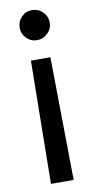

<svg xmlns="http://www.w3.org/2000/svg" viewBox="-85 -564 396 805"><g transform="rotate(-10 113.0 -161.5)"><path d="M64.5 204.1 71.3 -319.3H154.3L161.1 204.1ZM112.3 -399.4Q85.9 -399.4 67.4 -418.2Q48.8 -437 48.8 -462.9Q48.8 -489.7 67.4 -508.5Q85.9 -527.3 112.3 -527.3Q138.7 -527.3 157.7 -508.5Q176.8 -489.7 176.8 -462.9Q176.8 -437 157.7 -418.2Q138.7 -399.4 112.3 -399.4Z"/></g></svg>

Font: Inter Khmer Looped
Style: Regular
Weight: 400
Designer: Rasmus Andersson, Sovichet Tep
Foundry: Anagata Design
Version: Version 1.000